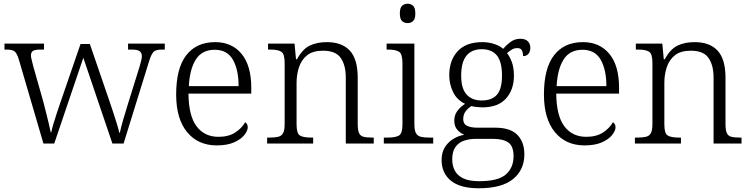

<svg xmlns="http://www.w3.org/2000/svg" viewBox="-20 -770 4025 1030"><path d="M81 -451Q71 -484 58.5 -494Q46 -504 16 -504H4V-536H216V-504H196Q168 -504 157 -497Q146 -490 146 -472Q146 -464 150.5 -446.5Q155 -429 158 -416L213 -222Q219 -198 227 -166.5Q235 -135 242 -106Q249 -77 252 -60H255Q258 -77 266.5 -105Q275 -133 285 -164Q295 -195 304 -220L412 -534H462L566 -231Q574 -207 585.5 -173Q597 -139 606.5 -107.5Q616 -76 620 -58H623Q628 -83 640 -125Q652 -167 669 -221L728 -410Q733 -427 737 -443Q741 -459 741 -468Q741 -487 729 -495.5Q717 -504 688 -504H667V-536H864V-504H847Q817 -504 804.5 -492.5Q792 -481 779 -439L643 0H583L427 -460L271 0H213Z M1143 10Q1042 10 983.5 -61.5Q925 -133 925 -263Q925 -404 979.5 -474Q1034 -544 1134 -544Q1224 -544 1276 -481Q1328 -418 1328 -299V-268H991Q992 -149 1034.5 -92.5Q1077 -36 1152 -36Q1206 -36 1241.5 -59Q1277 -82 1295 -114Q1301 -111 1305 -104Q1309 -97 1309 -87Q1309 -69 1291 -46Q1273 -23 1236 -6.5Q1199 10 1143 10ZM1260 -308Q1260 -396 1229.5 -449.5Q1199 -503 1132 -503Q1064 -503 1031 -451.5Q998 -400 993 -308Z M1413 0V-32H1427Q1456 -32 1473.5 -36.5Q1491 -41 1499 -56.5Q1507 -72 1507 -105V-433Q1507 -481 1489 -492.5Q1471 -504 1433 -504H1418V-536H1560L1568 -452H1573Q1603 -507 1642 -525.5Q1681 -544 1733 -544Q1815 -544 1857 -498Q1899 -452 1899 -353V-105Q1899 -72 1906 -56.5Q1913 -41 1929.5 -36.5Q1946 -32 1975 -32H1985V0H1835V-354Q1835 -420 1808 -459Q1781 -498 1713 -498Q1658 -498 1627.5 -473.5Q1597 -449 1584 -409.5Q1571 -370 1571 -326V-102Q1571 -54 1589 -43Q1607 -32 1650 -32H1660V0Z M2167 -646Q2149 -646 2137 -657Q2125 -668 2125 -698Q2125 -728 2137 -739Q2149 -750 2167 -750Q2184 -750 2196 -739Q2208 -728 2208 -698Q2208 -668 2196 -657Q2184 -646 2167 -646ZM2039 0V-32H2059Q2102 -32 2120.5 -43Q2139 -54 2139 -102V-431Q2139 -481 2120.5 -492.5Q2102 -504 2064 -504H2054V-536H2203V-105Q2203 -72 2211 -56.5Q2219 -41 2236.5 -36.5Q2254 -32 2283 -32H2304V0Z M2548 240Q2449 240 2399 199.5Q2349 159 2349 88Q2349 48 2366.5 20Q2384 -8 2412 -25Q2440 -42 2471 -47Q2450 -55 2433.5 -73.5Q2417 -92 2417 -123Q2417 -153 2434 -175.5Q2451 -198 2475 -213Q2432 -233 2411 -275.5Q2390 -318 2390 -366Q2390 -446 2435 -495Q2480 -544 2567 -544Q2603 -544 2633 -533.5Q2663 -523 2679 -508Q2692 -524 2716 -543Q2740 -562 2771 -562Q2799 -562 2812 -548Q2825 -534 2825 -514Q2825 -495 2815.5 -482Q2806 -469 2786 -469Q2786 -488 2779.5 -500Q2773 -512 2756 -512Q2739 -512 2726.5 -504.5Q2714 -497 2700 -485Q2716 -465 2726.5 -435Q2737 -405 2737 -364Q2737 -289 2694.5 -241.5Q2652 -194 2567 -194Q2555 -194 2536.5 -196Q2518 -198 2509 -201Q2491 -190 2478 -173Q2465 -156 2465 -130Q2465 -106 2484.5 -95.5Q2504 -85 2544 -85H2637Q2718 -85 2755.5 -46.5Q2793 -8 2793 58Q2793 141 2732.5 190.5Q2672 240 2548 240ZM2564 -231Q2619 -231 2646 -262Q2673 -293 2673 -365Q2673 -438 2646 -472Q2619 -506 2564 -506Q2511 -506 2482.5 -471.5Q2454 -437 2454 -364Q2454 -295 2483 -263Q2512 -231 2564 -231ZM2551 202Q2652 202 2693.5 166Q2735 130 2735 68Q2735 14 2707 -5.5Q2679 -25 2626 -25H2531Q2497 -25 2468.5 -15Q2440 -5 2423 19Q2406 43 2406 85Q2406 117 2419 143.5Q2432 170 2463.5 186Q2495 202 2551 202Z M3116 10Q3015 10 2956.5 -61.5Q2898 -133 2898 -263Q2898 -404 2952.5 -474Q3007 -544 3107 -544Q3197 -544 3249 -481Q3301 -418 3301 -299V-268H2964Q2965 -149 3007.5 -92.5Q3050 -36 3125 -36Q3179 -36 3214.5 -59Q3250 -82 3268 -114Q3274 -111 3278 -104Q3282 -97 3282 -87Q3282 -69 3264 -46Q3246 -23 3209 -6.5Q3172 10 3116 10ZM3233 -308Q3233 -396 3202.5 -449.5Q3172 -503 3105 -503Q3037 -503 3004 -451.5Q2971 -400 2966 -308Z M3386 0V-32H3400Q3429 -32 3446.5 -36.5Q3464 -41 3472 -56.5Q3480 -72 3480 -105V-433Q3480 -481 3462 -492.5Q3444 -504 3406 -504H3391V-536H3533L3541 -452H3546Q3576 -507 3615 -525.5Q3654 -544 3706 -544Q3788 -544 3830 -498Q3872 -452 3872 -353V-105Q3872 -72 3879 -56.5Q3886 -41 3902.5 -36.5Q3919 -32 3948 -32H3958V0H3808V-354Q3808 -420 3781 -459Q3754 -498 3686 -498Q3631 -498 3600.5 -473.5Q3570 -449 3557 -409.5Q3544 -370 3544 -326V-102Q3544 -54 3562 -43Q3580 -32 3623 -32H3633V0Z"/></svg>

Font: Noto Serif Myanmar Light
Style: Regular
Weight: 300
Designer: Ben Mitchell and the Monotype Design Team
Foundry: Monotype Imaging Inc.
Version: Version 2.106; ttfautohint (v1.8.4.7-5d5b)